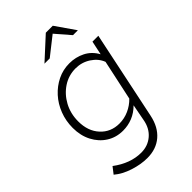

<svg xmlns="http://www.w3.org/2000/svg" viewBox="-274 -799 1109 1109"><g transform="rotate(-45 280.5 -244.5)"><path d="M237 219Q185 219 127.5 200.5Q70 182 31 149L62 109Q146 172 234 172Q289 172 328 138.5Q367 105 377 47L396 -53Q365 -22 328 -7Q291 8 250 8Q194 8 150 -20Q106 -48 80.5 -97Q55 -146 55 -209Q55 -266 74.5 -316.5Q94 -367 128.5 -405Q163 -443 208 -465Q253 -487 305 -487Q356 -487 400 -465Q444 -443 470 -396L488 -481H536L423 59Q407 136 358.5 177.5Q310 219 237 219ZM264 -36Q304 -36 341 -52.5Q378 -69 406 -98L459 -345Q443 -387 401.5 -414Q360 -441 310 -441Q253 -441 206.5 -410.5Q160 -380 132 -328.5Q104 -277 104 -213Q104 -134 149 -85Q194 -36 264 -36ZM202 -587 334 -708H391L475 -587H435L358 -676L245 -587Z"/></g></svg>

Font: Red Hat Text
Style: Italic
Weight: 300
Italic angle: -12°
Designer: Pentagram, MCKL
Foundry: Pentagram, MCKL
Version: Version 1.023